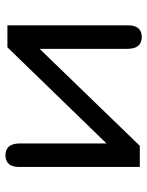

<svg xmlns="http://www.w3.org/2000/svg" viewBox="60 -574 527 686"><g transform="rotate(90 323.0 -230.5)"><path d="M534 13C562 13 576 -3.5 576 -36C576 -36 576 -467 576 -467C576 -467 500.5 -467 500.5 -467C500.5 -467 154 -109 154 -109C154 -109 154 -422 154 -422C154 -422 154 -422 154 -422C154 -456.5 140 -474 112 -474C112 -474 112 -474 112 -474C84 -474 70 -457.5 70 -425C70 -425 70 6 70 6C70 6 148.5 6 148.5 6C148.5 6 492 -348 492 -348C492 -348 492 -39 492 -39C492 -39 492 -39 492 -39C492 -4.5 506 13 534 13C534 13 534 13 534 13Z"/></g></svg>

Font: Jura-Fortis-Bold
Style: Bold
Weight: 500
Designer: Daniel Johnson, Alexei Vanyashin, Mirko Velimirovic
Foundry: Daniel Johnson
Version: ""